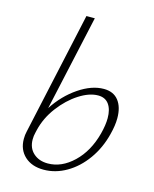

<svg xmlns="http://www.w3.org/2000/svg" viewBox="-109 -784 690 863"><g transform="rotate(15 235.5 -352.5)"><path d="M438 -303Q438 -269 427 -227Q410 -159 372 -106Q334 -53 283 -23.5Q232 6 177 6Q122 6 89 -24.5Q56 -55 56 -105Q56 -124 60 -140L185 -711H224L126 -267Q169 -333 229.5 -374Q290 -415 346 -415Q391 -415 414.5 -385Q438 -355 438 -303ZM396 -292Q396 -333 379 -356.5Q362 -380 329 -380Q288 -380 240.5 -349.5Q193 -319 154.5 -268Q116 -217 102 -158L99 -145Q95 -130 95 -113Q95 -73 121 -49.5Q147 -26 188 -26Q252 -26 307 -78.5Q362 -131 385 -218Q396 -260 396 -292Z"/></g></svg>

Font: Ysabeau Light
Style: Italic
Weight: 300
Italic angle: -12°
Designer: Christian Thalmann (Catharsis Fonts)
Version: Version 0.003